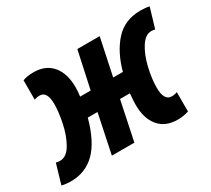

<svg xmlns="http://www.w3.org/2000/svg" viewBox="-151 -754 1056 960"><g transform="rotate(-30 377.0 -274.0)"><path d="M-38 3 -5 -110Q4 -107 18 -107Q56 -107 82.5 -152.5Q109 -198 122 -260Q135 -322 135 -367Q135 -441 92 -441Q76 -441 61 -435V-547Q85 -557 124 -557Q193 -557 231 -512Q269 -467 269 -387Q269 -358 265 -335H326L372 -548H501L456 -335H512Q539 -435 594.5 -496Q650 -557 740 -557Q770 -557 792 -552L758 -438Q749 -441 737 -441Q702 -441 675 -398.5Q648 -356 633.5 -294.5Q619 -233 619 -181Q619 -145 630 -126Q641 -107 662 -107Q682 -107 695 -113V-1Q665 9 631 9Q561 9 523 -36Q485 -81 485 -161Q485 -179 489 -225H432L385 0H255L302 -225H246Q213 -104 156 -47.5Q99 9 15 9Q-16 9 -38 3Z"/></g></svg>

Font: Noto Sans Display Ex Bold Cond
Style: Italic
Weight: 800
Width: 3
Italic angle: -12°
Designer: Monotype Design team
Foundry: Monotype Imaging Inc.
Version: Version 1.000